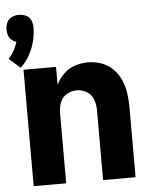

<svg xmlns="http://www.w3.org/2000/svg" viewBox="-62 -826 692 871"><g transform="rotate(-5 284.5 -390.0)"><path d="M44 -540Q80 -574 99 -621.5Q118 -669 118 -718Q118 -735 111 -750.5Q104 -766 88.5 -773Q73 -780 56 -780Q40 -780 24.5 -773Q9 -766 2 -750.5Q-5 -735 -5 -718Q-5 -705 -1 -692.5Q3 -680 12.5 -671.5Q22 -663 35 -659Q29 -639 18.5 -620Q8 -601 -7 -585ZM56 0H204V-320Q204 -344 212.5 -367.5Q221 -391 242.5 -403.5Q264 -416 288 -416Q312 -416 333.5 -403.5Q355 -391 363.5 -367.5Q372 -344 372 -320V0H520V-320Q520 -351 515.5 -382.5Q511 -414 498.5 -443Q486 -472 463.5 -494.5Q441 -517 411 -527.5Q381 -538 350 -538Q320 -538 290.5 -528.5Q261 -519 239.5 -497.5Q218 -476 204 -449V-530H56Z"/></g></svg>

Font: Iosevka Sparkle Heavy
Style: Regular
Weight: 900
Designer: Belleve Invis
Foundry: Belleve Invis
Version: Version 4.5.0; ttfautohint (v1.8.3)